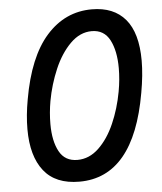

<svg xmlns="http://www.w3.org/2000/svg" viewBox="-53 -777 706 835"><g transform="rotate(-5 300.0 -360.0)"><path d="M54.5 -235.5Q54.5 -296 67 -364.5Q99 -548 180.2 -639.5Q261.5 -731 378.5 -731Q474 -731 524.8 -671Q575.5 -611 575.5 -490Q575.5 -427.5 561.5 -350Q498.5 11 260.5 11Q156.5 11 105.5 -53.5Q54.5 -118 54.5 -235.5ZM464 -364.5Q473.5 -417 473.5 -466Q473.5 -541.5 448.8 -589Q424 -636.5 370 -636.5Q318.5 -636.5 276.2 -594.2Q234 -552 206 -486.5Q178 -421 165 -350Q156 -299 156 -249.5Q156 -175 180.8 -129.5Q205.5 -84 260 -84Q311.5 -84 353 -123.5Q394.5 -163 422.5 -226.8Q450.5 -290.5 464 -364.5Z"/></g></svg>

Font: JuliaMono MediumItalic
Style: Regular
Weight: 500
Italic angle: -9°
Monospace: yes
Designer: cormullion
Foundry: corm
Version: Version 0.049; ttfautohint (v1.8.4)